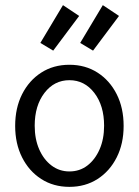

<svg xmlns="http://www.w3.org/2000/svg" viewBox="-20 -719 540 747"><path d="M250 8Q188 8 140.5 -22.5Q93 -53 66 -106.5Q39 -160 39 -229Q39 -299 66 -352.5Q93 -406 140.5 -436.5Q188 -467 250 -467Q312 -467 359.5 -436.5Q407 -406 434 -352.5Q461 -299 461 -229Q461 -160 434 -106.5Q407 -53 359.5 -22.5Q312 8 250 8ZM250 -52Q290 -52 320 -75Q350 -98 367.5 -138Q385 -178 385 -230Q385 -308 347 -357.5Q309 -407 250 -407Q191 -407 153 -357.5Q115 -308 115 -230Q115 -178 132.5 -138Q150 -98 180.5 -75Q211 -52 250 -52ZM342 -522 292 -552 380 -699 443 -657ZM187 -522 137 -552 225 -699 288 -657Z"/></svg>

Font: Inconsolata Nerd Font Mono
Style: Regular
Weight: 400
Monospace: yes
Designer: Raph Levien, Cyreal, Brenton Simpson
Foundry: Raph Levien, Cyreal, Google
Version: Version 3.000; ttfautohint (v1.8.3);Nerd Fonts 3.0.2